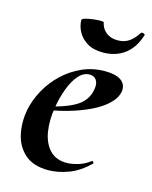

<svg xmlns="http://www.w3.org/2000/svg" viewBox="-94 -639 565 715"><g transform="rotate(15 188.5 -282.0)"><path d="M160 12Q102 12 69.5 -17Q37 -46 27.5 -91Q18 -136 27 -185Q35 -224 56 -262.5Q77 -301 109 -331.5Q141 -362 182 -380.5Q223 -399 270 -399Q311 -399 331.5 -385Q352 -371 350 -345Q347 -319 323 -295Q299 -271 259.5 -252Q220 -233 171.5 -219.5Q123 -206 73 -201L75 -214Q146 -225 194 -250.5Q242 -276 249 -324Q253 -346 244.5 -359Q236 -372 218 -372Q195 -372 176.5 -351.5Q158 -331 144.5 -296Q131 -261 124 -218Q116 -167 123 -125Q130 -83 154 -57.5Q178 -32 219 -32Q238 -32 262.5 -39Q287 -46 309 -63Q311 -65 314.5 -61Q318 -57 316 -55Q278 -18 237.5 -3Q197 12 160 12ZM244 -464Q206 -464 182 -479Q158 -494 146.5 -516Q135 -538 135 -560Q135 -565 147.5 -568.5Q160 -572 176 -574Q192 -576 205 -576Q218 -576 218 -573Q222 -551 239.5 -536.5Q257 -522 285 -522Q309 -522 327 -533.5Q345 -545 361 -570Q365 -575 372 -572Q379 -569 377 -566Q361 -515 326.5 -489.5Q292 -464 244 -464Z"/></g></svg>

Font: Cormorant
Style: Bold Italic
Weight: 700
Italic angle: -10°
Designer: Christian Thalmann (Catharsis Fonts)
Foundry: Catharsis Fonts
Version: Version 4.000